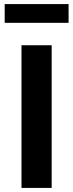

<svg xmlns="http://www.w3.org/2000/svg" viewBox="-20 -922 358 942"><path d="M85.5 0V-700H233.5V0ZM3 -810V-902H316.5V-810Z"/></svg>

Font: Geologica Cursive SemiBold
Style: Regular
Weight: 600
Designer: Sindre Bremnes, Frode Helland
Foundry: Monokrom Skriftforlag AS
Version: Version 1.010;gftools[0.9.28]